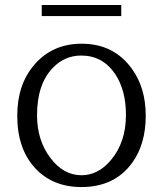

<svg xmlns="http://www.w3.org/2000/svg" viewBox="-20 -737 660 777"><path d="M310.5 -560.1Q441.4 -560.1 514.6 -457.5Q569.8 -380.4 569.8 -268.6Q569.8 -154.8 515.6 -79.1Q444.3 20 309.6 20Q193.8 20 123 -55.7Q49.8 -134.3 49.8 -268.6Q49.8 -394.5 118.2 -474.1Q191.4 -560.1 310.5 -560.1ZM308.6 -512.2Q242.2 -512.2 194.8 -463.4Q129.9 -397.5 129.9 -271Q129.9 -168.9 184.1 -97.7Q236.8 -27.8 310.1 -27.8Q377 -27.8 428.7 -88.9Q489.7 -161.6 489.7 -271.5Q489.7 -373 445.3 -438.5Q395 -512.2 308.6 -512.2ZM148.9 -716.8H470.7V-671.9H148.9Z"/></svg>

Font: BIZ UDPMincho
Style: Regular
Weight: 400
Designer: TypeBank Co., Ltd.
Foundry: Morisawa Inc.
Version: Version 1.06